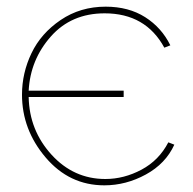

<svg xmlns="http://www.w3.org/2000/svg" viewBox="-20 -547 580 576"><path d="M293 9Q188 9 117 -74.5Q46 -158 46 -263Q46 -328 74.5 -387.5Q103 -447 162 -487Q221 -527 297 -527Q366 -527 415.5 -495.5Q465 -464 491 -411L473 -404Q417 -507 294 -507Q194 -507 132.5 -437.5Q71 -368 66 -275H351V-256H66Q68 -156 134.5 -83Q201 -10 296 -10Q352 -10 404.5 -38Q457 -66 485 -120L503 -113Q477 -56 417.5 -23.5Q358 9 293 9Z"/></svg>

Font: Raleway
Style: Thin
Weight: 100
Designer: Matt McInerney, Pablo Impallari, Rodrigo Fuenzalida
Foundry: Matt McInerney, Pablo Impallari, Rodrigo Fuenzalida
Version: Version 3.000